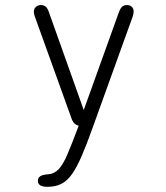

<svg xmlns="http://www.w3.org/2000/svg" viewBox="-20 -502 659 760"><path d="M167.5 237.5Q130 237.5 130 214Q130 202 139 195.8Q148 189.5 169.5 188Q194.5 186.5 212.2 167.8Q230 149 247.2 108.2Q264.5 67.5 289.5 1L291.5 -4.5Q271 -9 263 -33.5L117 -439Q114 -448.5 114 -455Q114 -467.5 122.2 -474.8Q130.5 -482 142 -482Q155 -482 162.5 -474.2Q170 -466.5 175.5 -448.5L311.5 -66.5L448 -446.5Q453.5 -463.5 460.8 -472.8Q468 -482 483 -482Q494 -482 501.5 -475.2Q509 -468.5 509 -456Q509 -452.5 508.2 -448.2Q507.5 -444 506 -438.5L348 0Q324 67.5 304.2 113.5Q284.5 159.5 265.5 186.5Q246.5 213.5 223.2 225.5Q200 237.5 167.5 237.5Z"/></svg>

Font: Sono ExtraLight Monospace Light
Style: Regular
Weight: 300
Version: Version 2.112